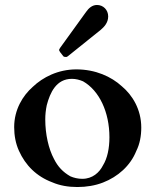

<svg xmlns="http://www.w3.org/2000/svg" viewBox="-20 -739 636 772"><path d="M37 -228C37 -194 43 -162 56 -133C82.4 -74 127 -29.6 190 -6C220 7 254 13 291 13C328 13 363 7 394 -5C454 -28.2 504.2 -72.5 528 -132C542 -160 548 -192 548 -226C548 -299.2 512.2 -356.8 470 -392C427.3 -431.1 364 -460 287 -460C212.9 -460 151.8 -428 112 -390C71.4 -354.4 37 -298 37 -228ZM162 -259C162 -278 164 -297 168 -316C181.3 -366.6 206.2 -422 269 -422C285 -422 300 -418 314 -412C379.2 -374.8 420 -288.3 420 -187C420 -143.3 411.8 -102.4 394 -74C379.8 -45.6 352.1 -20 311 -20C293 -20 277 -24 263 -30C232.9 -47.2 212.6 -68.8 197 -100C175.4 -140.5 162 -198.7 162 -259ZM370 -719C350.4 -719 336.3 -705.8 326 -691L222 -547C221 -546 220 -544 220 -543C218 -542 218 -540 218 -538C218 -536 218 -534 220 -533C220 -532 221 -530 222 -529L233 -515C234.7 -511.5 238.3 -510 244 -510H248C250 -511 251 -512 253 -513L385 -619C398.2 -630.3 415 -647.2 415 -673C415 -699.1 395.3 -719 370 -719Z"/></svg>

Font: fbb
Style: Bold
Weight: 400
Designer: David J. Perry, Michael Sharpe
Version: Version 1.045